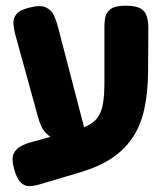

<svg xmlns="http://www.w3.org/2000/svg" viewBox="-20 -605 580 673"><path d="M120 41Q100 47 83 47.5Q66 48 52 34Q38 20 29 -15Q20 -47 27.5 -65Q35 -83 53 -92.5Q71 -102 91 -107L264 -155Q302 -168 319 -189Q336 -210 341 -241.5Q346 -273 346 -315V-514Q346 -532 350 -548Q354 -564 369.5 -574.5Q385 -585 421 -585Q458 -585 474.5 -574Q491 -563 495.5 -545Q500 -527 500 -507L499 -351Q498 -279 486 -223.5Q474 -168 447 -126Q420 -84 377 -54Q334 -24 271 -4ZM183 -109Q161 -120 143 -136.5Q125 -153 114 -192L33 -486Q28 -505 27 -523Q26 -541 38 -556Q50 -571 86 -579Q122 -588 141 -579Q160 -570 168.5 -552Q177 -534 182 -515L281 -135Z"/></svg>

Font: Fredoka SemiCondensed SemiBold
Style: Regular
Weight: 600
Width: 4
Designer: Ben Nathan
Foundry: Milena B. Brandão, Ben Nathan
Version: Version 2.001